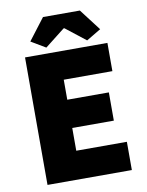

<svg xmlns="http://www.w3.org/2000/svg" viewBox="-91 -899 739 964"><g transform="rotate(-10 278.0 -417.0)"><path d="M186 -680 112 -724 196 -834H384L468 -724L394 -680L292 -760H288ZM72 0V-650H492V-506H244V-404H456V-260H244V-144H502V0Z"/></g></svg>

Font: Assistant ExtraBold
Style: Regular
Weight: 800
Designer: Hebrew By Ben Nathan, Latin by Paul Hunt
Version: Version 2.001;PS 002.001;hotconv 1.0.88;makeotf.lib2.5.64775